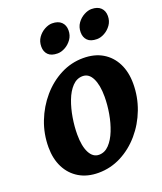

<svg xmlns="http://www.w3.org/2000/svg" viewBox="-164 -1015 957 1132"><g transform="rotate(-20 314.0 -449.0)"><path d="M257 12Q187 12 136 -18.5Q85 -49 57.5 -103.5Q30 -158 30 -230Q30 -314 59.5 -390Q89 -466 140.5 -526Q192 -586 259 -620.5Q326 -655 401 -655Q472 -655 522.5 -625Q573 -595 600.5 -540.5Q628 -486 628 -413Q628 -330 599 -253.5Q570 -177 518.5 -117Q467 -57 400 -22.5Q333 12 257 12ZM296 -87Q332 -87 359.5 -116Q387 -145 405.5 -191.5Q424 -238 433.5 -292.5Q443 -347 443 -399Q443 -471 422 -513.5Q401 -556 362 -556Q325 -556 297 -526.5Q269 -497 251 -449.5Q233 -402 224 -347.5Q215 -293 215 -243Q215 -170 236.5 -128.5Q258 -87 296 -87ZM518 -732Q478 -732 459 -751.5Q440 -771 440 -802Q440 -835 457 -859Q474 -883 499 -896.5Q524 -910 546 -910Q584 -910 604 -890.5Q624 -871 624 -839Q624 -807 607 -783Q590 -759 565.5 -745.5Q541 -732 518 -732ZM271 -732Q231 -732 212 -751.5Q193 -771 193 -802Q193 -835 210 -859Q227 -883 252 -896.5Q277 -910 299 -910Q337 -910 357 -890.5Q377 -871 377 -839Q377 -807 360 -783Q343 -759 318.5 -745.5Q294 -732 271 -732Z"/></g></svg>

Font: Petrona Black
Style: Italic
Weight: 900
Italic angle: -9°
Designer: Ringo R. Seeber
Foundry: Ringo R. Seeber
Version: Version 2.001; ttfautohint (v1.8.3)